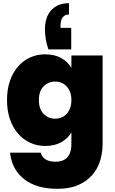

<svg xmlns="http://www.w3.org/2000/svg" viewBox="-20 -909 720 1205"><path d="M284 -599Q272 -632 267 -664Q262 -696 262 -725Q262 -760 271 -790Q280 -820 299 -842Q318 -864 346 -876.5Q374 -889 413 -889V-818Q388 -818 374 -801Q360 -784 360 -747V-734H427V-599ZM24 -281Q24 -348 42.5 -401.5Q61 -455 93.5 -492Q126 -529 169.5 -548.5Q213 -568 263 -568Q323 -568 364.5 -544.5Q406 -521 428 -483V-561H624V-6Q624 50 608 101Q592 152 557.5 191Q523 230 469.5 253Q416 276 340 276Q208 276 131 215Q54 154 43 49H236Q242 76 266 91Q290 106 328 106Q349 106 367 100.5Q385 95 398.5 82.5Q412 70 420 48.5Q428 27 428 -6V-78Q406 -40 364.5 -16.5Q323 7 263 7Q213 7 169.5 -13Q126 -33 93.5 -70Q61 -107 42.5 -160.5Q24 -214 24 -281ZM428 -281Q428 -309 420 -330.5Q412 -352 398 -367Q384 -382 365.5 -389.5Q347 -397 326 -397Q284 -397 254 -367.5Q224 -338 224 -281Q224 -224 254 -194Q284 -164 326 -164Q347 -164 365.5 -171.5Q384 -179 398 -194Q412 -209 420 -230.5Q428 -252 428 -281Z"/></svg>

Font: SVN-Poppins ExtraBold
Style: Regular
Weight: 800
Designer: Ninad Kale (Devanagari), Jonny Pinhorn (Latin)
Foundry: Indian Type Foundry
Version: Version 3.002 2017; ttfautohint (v1.8.3)